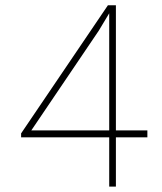

<svg xmlns="http://www.w3.org/2000/svg" viewBox="-20 -695 602 715"><path d="M528.8 -209.5V-183.6H411.6V0H386.7V-183.6H58.6V-198.2L381.8 -675.3H411.6V-209.5ZM96.7 -209.5H386.7V-645.5L347.7 -580.6Z"/></svg>

Font: Robert Sans Thin
Style: Regular
Weight: 100
Designer: Christian Robertson (extended by Adam Twardoch)
Foundry: Google
Version: Version 12.135;April 2, 2019;FontCreator 11.5.0.2425 64-bit;